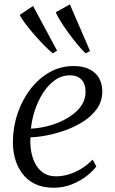

<svg xmlns="http://www.w3.org/2000/svg" viewBox="-20 -870 538 900"><path d="M431.5 -90Q417.5 -70 388 -46.5Q358.5 -23 318.5 -6.5Q278.5 10 231.5 10Q180 10 143.2 -8.2Q106.5 -26.5 83.5 -58Q60.5 -89.5 50 -128.5Q39.5 -167.5 40.5 -209Q41.5 -278 63.5 -341.2Q85.5 -404.5 123.8 -453.8Q162 -503 213.2 -531.8Q264.5 -560.5 325 -560.5Q370.5 -560.5 400.2 -545Q430 -529.5 444.8 -502.8Q459.5 -476 459.5 -442Q459.5 -397 435.8 -362.2Q412 -327.5 373.2 -302.2Q334.5 -277 289.2 -260.5Q244 -244 200 -235.5Q156 -227 123 -226.5Q120.5 -196.5 125.5 -164.5Q130.5 -132.5 144.2 -105Q158 -77.5 182.2 -60.5Q206.5 -43.5 243.5 -43.5Q271 -43.5 300.2 -52Q329.5 -60.5 358.8 -77.8Q388 -95 414 -122ZM308.5 -517Q269 -517 236.8 -493.8Q204.5 -470.5 181 -433.2Q157.5 -396 143.2 -352.2Q129 -308.5 125 -267Q159.5 -268.5 195.5 -277Q231.5 -285.5 264.8 -300.5Q298 -315.5 324.2 -335.8Q350.5 -356 365.8 -382Q381 -408 381 -438.5Q381 -477 361.8 -497Q342.5 -517 308.5 -517ZM227.5 -620Q209 -635 185 -659.5Q161 -684 137.5 -711.2Q114 -738.5 96.5 -762.2Q79 -786 72.5 -800L135 -842L247.5 -632.5ZM381.5 -620Q363.5 -636.5 341.8 -663Q320 -689.5 299 -718.5Q278 -747.5 262.5 -772.8Q247 -798 241.5 -812.5L307.5 -849.5L402 -631Z"/></svg>

Font: Merriweather 36pt Light
Style: Italic
Weight: 300
Italic angle: -7.8°
Version: Version 2.101